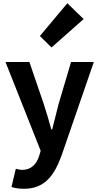

<svg xmlns="http://www.w3.org/2000/svg" viewBox="-20 -944 614 1189"><path d="M299 -650 498 -826 397 -924 227 -721ZM128 225C252 225 314 150 362 17L561 -560H420L343 -300C330 -248 316 -194 303 -142H298C282 -198 268 -249 251 -300L162 -560H14L232 -10L222 23C206 72 174 108 117 108C104 108 89 104 78 101L51 214C74 221 95 225 128 225Z"/></svg>

Font: Spoqa Han Sans Neo Bold
Style: Bold
Weight: 700
Designer: [Spoqa Han Sans Neo] Dong-huui Kim  Younghwa Kang  Yujin Lee  [Noto Sans] Ryoko NISHIZUKA  (kana & ideographs); Paul D. 
Foundry: Spoqa (http://www.spoqa-han-sans.com)
Version: Version 1.000